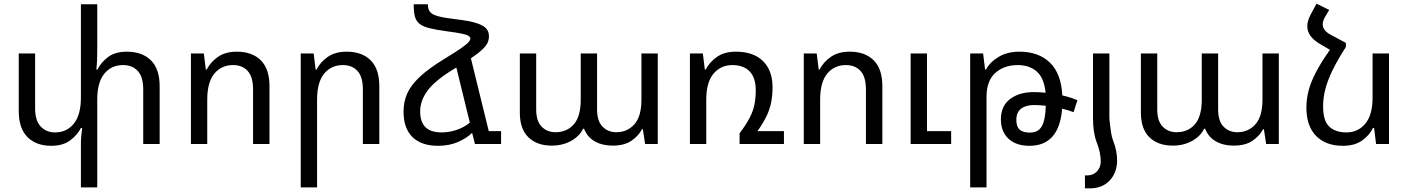

<svg xmlns="http://www.w3.org/2000/svg" viewBox="-20 -783 7661 1044"><path d="M669.9 -502Q752.9 -502 800.5 -455.1Q848.1 -408.2 848.1 -314V0H758.8V-296.9Q758.8 -365.2 729 -397.2Q699.2 -429.2 648.9 -429.2Q585.9 -429.2 547.4 -382.6Q508.8 -335.9 508.8 -241.2V235.8H419.9V-1Q419.9 -22 421.9 -43.5Q423.8 -64.9 426.8 -86.9H419.9Q400.9 -48.8 361.3 -19.5Q321.8 9.8 258.8 9.8Q176.8 9.8 129.4 -37.6Q82 -85 82 -178.2V-492.2H170.9V-194.8Q170.9 -127.9 200.9 -95.5Q231 -63 279.8 -63Q342.8 -63 381.3 -110.6Q419.9 -158.2 419.9 -252V-759.8H508.8V-507.8Q508.8 -482.9 507.8 -457Q506.8 -431.2 503.9 -404.8H509.8Q529.8 -444.8 568.4 -473.4Q606.9 -502 669.9 -502Z M1018.1 0V-492.2H1088.4L1099.1 -404.8H1104Q1124 -444.8 1164.6 -473.4Q1205.1 -502 1268.1 -502Q1351.1 -502 1398.2 -455.1Q1445.3 -408.2 1445.3 -314V0H1356V-296.9Q1356 -365.2 1326.7 -397.2Q1297.4 -429.2 1247.1 -429.2Q1184.1 -429.2 1145.5 -382.6Q1106.9 -335.9 1106.9 -241.2V0Z M1615.2 235.8V-492.2H1685.5L1696.3 -404.8H1701.2Q1721.2 -444.8 1761.7 -473.4Q1802.2 -502 1865.2 -502Q1948.2 -502 1995.4 -455.1Q2042.5 -408.2 2042.5 -314V0H1953.1V-296.9Q1953.1 -365.2 1923.8 -397.2Q1894.5 -429.2 1844.2 -429.2Q1781.2 -429.2 1742.7 -382.6Q1704.1 -335.9 1704.1 -241.2V235.8Z M2563.5 0H2562.5L2547.4 -60.1H2546.4Q2518.6 -32.2 2470.9 -11.2Q2423.3 9.8 2361.3 9.8Q2271.5 9.8 2222.9 -37.6Q2174.3 -85 2174.3 -176.8Q2174.3 -230 2194.3 -274.9Q2214.4 -319.8 2262.9 -365.5Q2311.5 -411.1 2396.5 -462.9Q2457.5 -500 2487.5 -521Q2517.6 -542 2527.6 -553.5Q2537.6 -564.9 2537.6 -573.2Q2537.6 -581.1 2528.1 -587.6Q2518.6 -594.2 2491 -600.1Q2463.4 -606 2409.7 -612.8Q2349.6 -621.1 2314 -630.1Q2278.3 -639.2 2260 -654.5Q2241.7 -669.9 2235.6 -695.1Q2229.5 -720.2 2229.5 -759.8H2306.6Q2306.6 -733.9 2317.6 -719Q2328.6 -704.1 2361.1 -695.1Q2393.6 -686 2459.5 -678.2Q2531.2 -669.9 2570.3 -657.5Q2609.4 -645 2624 -627.9Q2638.7 -610.8 2638.7 -586.9Q2638.7 -568.8 2632.1 -552.5Q2625.5 -536.1 2604.5 -515.6Q2583.5 -495.1 2540.5 -465.8L2637.7 -69.8H2704.6V0ZM2264.6 -176.8Q2264.6 -121.1 2293 -92Q2321.3 -63 2382.3 -63Q2422.4 -63 2463.4 -76.9Q2504.4 -90.8 2534.7 -116.2L2461.4 -416Q2455.6 -412.1 2448.7 -408.2Q2347.7 -347.2 2306.2 -292Q2264.6 -236.8 2264.6 -176.8Z M2979.5 8.8Q2900.4 8.8 2853.5 -36.1Q2806.6 -81.1 2806.6 -170.9V-492.2H2895.5V-188Q2895.5 -125 2925 -94.5Q2954.6 -64 3000.5 -64Q3062.5 -64 3100.1 -106.9Q3137.7 -149.9 3137.7 -241.2V-492.2H3226.6V-188Q3226.6 -125 3256.1 -94.5Q3285.6 -64 3331.5 -64Q3390.6 -64 3429.2 -106.9Q3467.8 -149.9 3467.8 -241.2V-492.2H3556.6V0H3487.8L3475.6 -80.1H3470.7Q3452.6 -44.9 3414.1 -18.1Q3375.5 8.8 3310.5 8.8Q3255.4 8.8 3214.6 -14.2Q3173.8 -37.1 3155.8 -83H3150.4Q3131.8 -43 3085.7 -17.1Q3039.6 8.8 2979.5 8.8Z M4098.6 -69.8H4242.7V0H4001.5V-58.1Q4037.6 -106 4056.6 -143.1Q4075.7 -180.2 4082.5 -215.6Q4089.4 -251 4089.4 -293Q4089.4 -360.8 4055.9 -395Q4022.5 -429.2 3962.4 -429.2Q3899.4 -429.2 3859.9 -382.6Q3820.3 -335.9 3820.3 -241.2V0H3731.4V-492.2H3801.8L3812.5 -404.8H3817.4Q3837.4 -444.8 3877.9 -473.4Q3918.5 -502 3981.4 -502Q4076.7 -502 4128.7 -450.9Q4180.7 -399.9 4180.7 -308.1Q4180.7 -262.2 4172.6 -223.6Q4164.6 -185.1 4146.5 -148.4Q4128.4 -111.8 4098.6 -69.8Z M4350.6 0V-492.2H4420.9L4431.6 -404.8H4436.5Q4456.5 -444.8 4497.1 -473.4Q4537.6 -502 4600.6 -502Q4683.6 -502 4730.7 -455.1Q4777.8 -408.2 4777.8 -314V0H4688.5V-296.9Q4688.5 -365.2 4659.2 -397.2Q4629.9 -429.2 4579.6 -429.2Q4516.6 -429.2 4478 -382.6Q4439.5 -335.9 4439.5 -241.2V0ZM4931.6 0V-492.2H5020.5V-69.8H5151.9V0Z M5255.4 235.8V-492.2H5325.7L5336.4 -404.8H5341.3Q5363.3 -445.8 5410.4 -473.9Q5457.5 -502 5523.4 -502Q5627.4 -502 5689 -442.4Q5750.5 -382.8 5756.3 -264.2Q5802.2 -253.9 5838.4 -237.8L5817.4 -172.9Q5790.5 -184.1 5755.4 -191.9Q5739.3 9.8 5577.6 9.8Q5504.4 9.8 5463.4 -29.1Q5422.4 -67.9 5422.4 -133.8Q5422.4 -207 5472.4 -244.6Q5522.5 -282.2 5600.6 -282.2Q5632.3 -282.2 5665.5 -278.8Q5657.2 -359.9 5616.9 -394.5Q5576.7 -429.2 5513.7 -429.2Q5440.4 -429.2 5392.3 -386.7Q5344.2 -344.2 5344.2 -255.9V235.8ZM5506.3 -130.9Q5506.3 -94.2 5524.4 -78.1Q5542.5 -62 5578.6 -62Q5626.5 -62 5645.5 -97.9Q5664.6 -133.8 5666.5 -208Q5632.3 -211.9 5601.6 -211.9Q5557.6 -211.9 5532 -191.9Q5506.3 -171.9 5506.3 -130.9Z M5923.3 -140.1V-492.2H6012.2V-140.1Q6012.2 -139.2 6014.4 -116Q6016.6 -92.8 6021 -64.5Q6025.4 -36.1 6033.2 -16.1Q6044.4 11.2 6049.3 38.1Q6054.2 64.9 6054.2 88.9Q6054.2 155.8 6013.9 198.5Q5973.6 241.2 5905.3 241.2H5879.4V170.9H5891.6Q5923.3 170.9 5944.3 149.4Q5965.3 127.9 5965.3 94.2Q5965.3 47.9 5943.4 -8.8Q5923.3 -60.1 5923.3 -140.1Z M6356.4 8.8Q6277.3 8.8 6230.5 -36.1Q6183.6 -81.1 6183.6 -170.9V-492.2H6272.5V-188Q6272.5 -125 6302 -94.5Q6331.5 -64 6377.4 -64Q6439.5 -64 6477.1 -106.9Q6514.6 -149.9 6514.6 -241.2V-492.2H6603.5V-188Q6603.5 -125 6633.1 -94.5Q6662.6 -64 6708.5 -64Q6767.6 -64 6806.2 -106.9Q6844.7 -149.9 6844.7 -241.2V-492.2H6933.6V0H6864.7L6852.5 -80.1H6847.7Q6829.6 -44.9 6791 -18.1Q6752.4 8.8 6687.5 8.8Q6632.3 8.8 6591.6 -14.2Q6550.8 -37.1 6532.7 -83H6527.3Q6508.8 -43 6462.6 -17.1Q6416.5 8.8 6356.4 8.8Z M7298.3 -549.8V-527.8Q7253.4 -458 7226.6 -403.1Q7199.7 -348.1 7187 -300Q7174.3 -252 7174.3 -204.1Q7174.3 -126 7208 -94.5Q7241.7 -63 7301.3 -63Q7364.3 -63 7403.8 -110.6Q7443.4 -158.2 7443.4 -252V-492.2H7532.7V0H7462.4L7451.7 -86.9H7445.3Q7426.3 -46.9 7386 -18.6Q7345.7 9.8 7282.7 9.8Q7188.5 9.8 7136 -44.2Q7083.5 -98.1 7083.5 -198.2Q7083.5 -243.2 7095 -288.6Q7106.4 -334 7134.5 -388.4Q7162.6 -442.9 7211.4 -512.2L7158.7 -543Q7088.4 -584 7088.4 -640.1Q7088.4 -669.9 7107.4 -705.1L7138.7 -763.2L7207.5 -729L7185.5 -691.9Q7172.4 -669.9 7172.4 -650.9Q7172.4 -617.2 7215.3 -594.2Z"/></svg>

Font: Kurinto Seri
Style: Regular
Weight: 400
Designer: Kurinto was developed by Clint Goss from a range of fonts that are compatible with the SIL Open Font License Version 1.1
Foundry: Clinton F. Goss
Version: Version 2.196; July 25, 2020